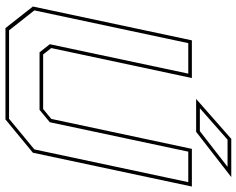

<svg xmlns="http://www.w3.org/2000/svg" viewBox="-104 -784 888 721"><g transform="rotate(90 340.5 -424.0)"><path d="M86 0 5 -103 132 -700H273.5L161 -172L185 -141.5H390L427 -172L539.5 -700H681L554 -103L429 0ZM94.5 -13.5H426.5L541.5 -108.5L664.5 -686.5H550L439.5 -166.5L393 -128H177L146.5 -166.5L257 -686.5H142.5L19.5 -108.5ZM352 -716 502 -848H645.5L475.5 -716ZM387 -730H473L607 -834H505Z"/></g></svg>

Font: Tourney Thin Thin
Style: Italic
Weight: 250
Italic angle: -12°
Version: Version 1.015